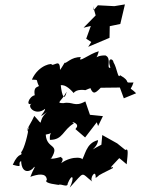

<svg xmlns="http://www.w3.org/2000/svg" viewBox="-20 -810 639 873"><path d="M323 -223 367 -185 420 -254 426 -237 448 -282 389 -288 368 -349C318 -321 312 -350 268 -341C232 -342 257 -345 283 -393C274 -352 262 -368 256 -425C245 -412 265 -445 315 -387C327 -406 364 -401 368 -400C416 -423 428 -404 381 -440C400 -372 410 -383 438 -411L525 -412L543 -363L599 -386C564 -421 573 -391 587 -435C535 -433 583 -436 526 -468C516 -449 513 -499 496 -527C495 -544 465 -552 482 -502C461 -496 490 -546 459 -558C395 -559 414 -515 429 -577C387 -566 329 -518 348 -550C305 -553 279 -518 274 -525C254 -490 244 -482 253 -491C253 -542 233 -514 215 -515C224 -525 156 -518 125 -448C157 -446 143 -450 154 -425C167 -409 129 -428 138 -377C111 -371 95 -324 126 -340C98 -330 139 -279 185 -315C186 -300 140 -261 193 -300C144 -256 187 -228 136 -283C109 -224 88 -219 126 -197C106 -240 96 -213 110 -231C109 -206 90 -131 76 -118C84 -96 66 -124 38 -61C92 -45 55 -65 76 -78C79 -13 123 -30 136 -52C140 -46 134 -48 118 -6C149 -17 191 -27 193 8C174 25 251 30 246 31C257 23 288 46 288 24C308 -25 321 -5 297 43C369 -34 344 -27 401 17C383 5 417 -48 415 -1C444 -20 402 0 492 -45C503 -65 451 -17 524 -93C511 -97 510 -103 556 -63C562 -118 564 -137 550 -128L513 -158L445 -196L441 -152C363 -112 423 -131 426 -173C368 -159 368 -99 349 -78C373 -93 310 -106 258 -68C281 -103 235 -90 270 -101C216 -82 202 -90 213 -90C255 -159 192 -130 188 -198C241 -207 202 -225 207 -174C267 -174 265 -219 316 -249C294 -260 337 -253 330 -233ZM403 -782 415 -740 360 -684 393 -692 372 -634 395 -619 381 -597 478 -638 479 -691 527 -701 548 -790 500 -782 425 -786 406 -764Z"/></svg>

Font: Asimov Aggro
Style: It
Weight: 500
Designer: Google
Version: Version 2.000980; 2014